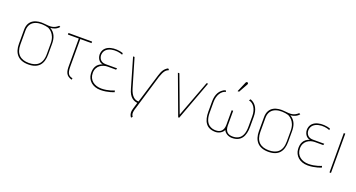

<svg xmlns="http://www.w3.org/2000/svg" viewBox="-50 -1390 4268 2299"><g transform="rotate(20 2084.5 -240.5)"><path d="M434 -174C434 -42 362 0 266 0C164 0 97 -51 97 -174V-351C97 -494 239 -506 341 -477C350 -471 434 -437 434 -310ZM451 -310C451 -379 434 -443 366 -483C402 -483 454 -504 474 -535L458 -543C407 -497 366 -495 286 -505C187 -517 78 -487 78 -354V-175C78 -59 135 19 266 19C398 19 451 -55 451 -175Z M823 -4C776 -20 749 -30 749 -132V-480H892V-500H591V-480H730V-132C730 -54 742 -9 817 13Z M1348 -43C1348 -43 1275 -9 1187 -9C1099 -9 1028 -58 1028 -150C1028 -246 1108 -282 1171 -282H1277L1283 -301H1136C1067 -301 1046 -356 1049 -393C1058 -502 1207 -509 1284 -475V-496C1187 -528 1048 -515 1031 -406C1022 -348 1057 -292 1105 -287C1027 -262 1005 -202 1010 -132C1016 -54 1078 11 1184 11C1276 11 1354 -23 1354 -23Z M1657 180C1635 152 1637 121 1664 42L1789 -376C1817 -458 1838 -478 1875 -494L1858 -510C1810 -484 1791 -447 1773 -388L1660 -16C1610 -15 1566 -49 1539 -140L1433 -501H1414L1522 -129C1551 -20 1610 0 1652 5L1630 78C1613 127 1617 166 1642 197Z M2184 0 2370 -501H2351L2177 -37L2004 -501H1985L2171 0Z M3000 -181C3000 -23 2912 -7 2861 -7C2803 -7 2764 -35 2763 -111V-299H2744V-111C2742 -35 2702 -7 2645 -7C2594 -7 2506 -29 2506 -180V-317C2506 -405 2548 -470 2605 -482L2594 -500C2521 -473 2487 -405 2487 -317V-188C2487 -68 2530 12 2648 12C2685 12 2735 -9 2753 -51C2771 -8 2820 12 2858 12C2976 12 3019 -68 3019 -188V-317C3019 -405 2985 -473 2912 -500L2898 -481C2956 -470 3000 -409 3000 -317ZM2751 -538 2814 -651C2821 -662 2819 -673 2810 -677C2798 -682 2790 -673 2787 -666L2732 -538Z M3492 -174C3492 -42 3420 0 3324 0C3222 0 3155 -51 3155 -174V-351C3155 -494 3297 -506 3399 -477C3408 -471 3492 -437 3492 -310ZM3509 -310C3509 -379 3492 -443 3424 -483C3460 -483 3512 -504 3532 -535L3516 -543C3465 -497 3424 -495 3344 -505C3245 -517 3136 -487 3136 -354V-175C3136 -59 3193 19 3324 19C3456 19 3509 -55 3509 -175Z M3988 -43C3988 -43 3915 -9 3827 -9C3739 -9 3668 -58 3668 -150C3668 -246 3748 -282 3811 -282H3917L3923 -301H3776C3707 -301 3686 -356 3689 -393C3698 -502 3847 -509 3924 -475V-496C3827 -528 3688 -515 3671 -406C3662 -348 3697 -292 3745 -287C3667 -262 3645 -202 3650 -132C3656 -54 3718 11 3824 11C3916 11 3994 -23 3994 -23Z M4118 0V-501H4099V0Z"/></g></svg>

Font: Advent Pro
Style: Thin
Weight: 100
Designer: Andreas Kalpakidis
Foundry: Andreas Kalpakidis
Version: Version 2.002 2007